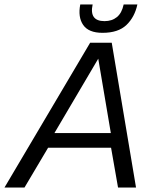

<svg xmlns="http://www.w3.org/2000/svg" viewBox="-27 -834 732 854"><path d="M429 -688Q367 -688 343 -723Q319 -758 330 -814H385Q369 -740 438 -740Q471 -740 493 -758Q515 -776 523 -814H584Q572 -758 535.5 -723Q499 -688 429 -688ZM-7 0 374 -644H470L578 0H498L467 -177H187L82 0ZM215 -242H466L410 -573Z"/></svg>

Font: Kanit Light
Style: Italic
Weight: 300
Italic angle: -12°
Designer: Katatrad Team
Foundry: CadsonDemak
Version: Version 2.000; ttfautohint (v1.8.3)